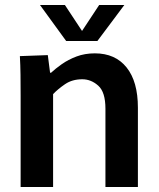

<svg xmlns="http://www.w3.org/2000/svg" viewBox="-20 -743 630 763"><path d="M62 -362Q62 -407 61.5 -446Q61 -485 59 -520L170 -524L179 -454H183Q200 -470 225.5 -488Q251 -506 284 -518.5Q317 -531 357 -531Q438 -531 483 -475Q528 -419 528 -315V0H399V-311Q399 -377 370.5 -402.5Q342 -428 307 -428Q267 -428 238.5 -408.5Q210 -389 191 -369V0H62ZM243 -580 139 -723H238L306 -620L374 -723H474L367 -580Z"/></svg>

Font: Murecho Medium
Style: Regular
Weight: 500
Designer: Neil Summerour
Foundry: Positype
Version: Version 1.010; ttfautohint (v1.8.3)